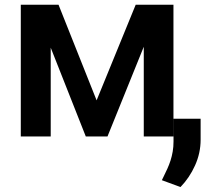

<svg xmlns="http://www.w3.org/2000/svg" viewBox="-20 -565 886 795"><path d="M698.2 0H575.3V-371.4L425.1 0H335.2L190 -367.5V0H66.1V-545.5H222.3L380 -149.5L541.9 -545.5H698.2ZM727.3 209.5 650.2 181.1 657.3 166.5Q665.5 150.2 672.9 133.7Q680.4 117.2 686.1 99.6Q691.8 82 695.1 62.5Q698.5 43 698.5 20.2V-73.5H810.7V13.5Q810.7 68.9 787.6 120Q764.6 171.2 727.3 209.5Z"/></svg>

Font: Linik Sans SemiBold
Style: Regular
Weight: 600
Designer: Fonts by Rasmus Andersson / Changes by Cristiano Sobral with parts from Marc Monis
Foundry: rsms
Version: Version 3.020; ttfautohint (v1.6)